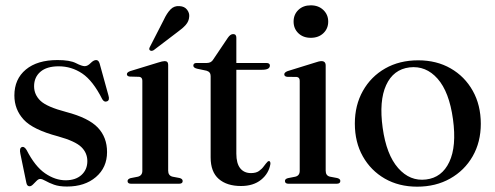

<svg xmlns="http://www.w3.org/2000/svg" viewBox="-20 -690 1858 721"><path d="M226.5 -13Q264 -13 286 -33Q308 -53 308 -85Q308 -116 285.2 -138Q262.5 -160 198 -178Q103.5 -203 68.8 -241Q34 -279 34 -331.5Q34 -393 77 -428.8Q120 -464.5 196 -464.5Q242.5 -464.5 265 -453Q287.5 -441.5 298 -441.5Q309 -441.5 320.2 -453Q331.5 -464.5 341 -464.5Q350 -464.5 354 -452L387 -332.5Q393 -313.5 382 -309.5Q371.5 -305 364 -317.5Q329 -387 288.8 -414Q248.5 -441 200.5 -441Q155.5 -441 131.8 -420.5Q108 -400 108 -366Q108 -334.5 132 -311.5Q156 -288.5 228.5 -269.5Q312.5 -247.5 347.2 -211Q382 -174.5 382 -119Q382 -61 340.2 -25.2Q298.5 10.5 231.5 10.5Q202 10.5 182.8 3.5Q163.5 -3.5 151 -10.8Q138.5 -18 131 -18Q124.5 -18 117.5 -11Q110.5 -4 103.8 2.8Q97 9.5 91 9.5Q81.5 9.5 79 -3.5L56.5 -112.5Q52 -133.5 61.5 -137.5Q71 -141.5 80 -126.5Q111.5 -65 149.5 -39Q187.5 -13 226.5 -13Z M611.5 -446.5V-49Q611.5 -30.5 628 -26.5L654.5 -21.5Q666 -18.5 666 -10Q666 0 652 0H472.5Q459 0 459 -10Q459 -17.5 470 -21L498 -26.5Q514.5 -31 514.5 -48.5V-387Q514.5 -400 503 -401.5L466.5 -402.5Q456.5 -404 456.5 -411.5Q456.5 -418.5 469 -423L573.5 -455Q590.5 -460.5 598.5 -460.5Q611.5 -460.5 611.5 -446.5ZM594.5 -614.5Q606.5 -640.5 620.5 -654.8Q634.5 -669 654.5 -667Q673 -666 682.5 -653.5Q692 -641 690.5 -627.5Q689.5 -610 677.5 -596.5Q665.5 -583 647 -570L557 -501.5Q548 -496.5 542.5 -501.5Q538 -505.5 543.5 -515Z M755.5 -424.5 720 -432Q706 -435.5 706 -443.5Q706 -453.5 718.5 -453.5H756.5Q773.5 -453.5 781 -467L835.5 -548Q845 -562 855.5 -562Q867.5 -562 867.5 -548.5V-453.5H980Q993.5 -453.5 993.5 -444Q993.5 -428 964.5 -428H867.5V-113Q867.5 -76.5 882 -58.2Q896.5 -40 922.5 -40Q941.5 -40 952.5 -47.8Q963.5 -55.5 971 -66Q978.5 -76.5 986.5 -84.5Q996 -87.5 995.5 -74.5Q989.5 -38.5 960.5 -15Q931.5 8.5 885 8.5Q832 8.5 801.5 -18Q771 -44.5 771 -99V-404.5Q771 -420 755.5 -424.5Z M1147 -548Q1118.5 -548 1100.5 -565.2Q1082.5 -582.5 1082.5 -609Q1082.5 -635.5 1100.5 -652.8Q1118.5 -670 1147 -670Q1176 -670 1194.2 -652.5Q1212.5 -635 1212.5 -609Q1212.5 -582.5 1194.2 -565.2Q1176 -548 1147 -548ZM1203 -444V-49Q1203 -30 1219.5 -26.5L1246 -21.5Q1258 -18.5 1258 -10.5Q1258 0 1244 0H1063.5Q1050 0 1050 -10.5Q1050 -18 1061 -21L1089 -26.5Q1105.5 -30.5 1105.5 -48.5V-386.5Q1105.5 -400 1094 -401L1058 -401.5Q1047.5 -403 1047.5 -411Q1047.5 -418 1060 -423L1160 -454Q1178.5 -460.5 1187 -460.5Q1203 -460.5 1203 -444Z M1550.5 -463.5Q1619.5 -463.5 1672.2 -433.2Q1725 -403 1755.2 -349.2Q1785.5 -295.5 1785.5 -225Q1785.5 -156.5 1755 -103.2Q1724.5 -50 1670.5 -19.5Q1616.5 11 1546.5 11Q1478 11 1425.2 -19.2Q1372.5 -49.5 1342.5 -102.8Q1312.5 -156 1312.5 -226Q1312.5 -295 1342.8 -348.8Q1373 -402.5 1426.5 -433Q1480 -463.5 1550.5 -463.5ZM1580 -16Q1639.5 -23 1667.2 -81.8Q1695 -140.5 1681 -242.5Q1667 -345 1623.2 -394.5Q1579.5 -444 1518 -437Q1457 -429.5 1430 -370.2Q1403 -311 1417 -210Q1431 -109 1475.2 -58.8Q1519.5 -8.5 1580 -16Z"/></svg>

Font: Fraunces 72pt S000
Style: Regular
Weight: 400
Version: Version 1.000; ttfautohint (v1.8.3)